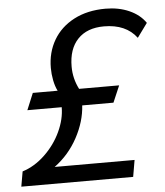

<svg xmlns="http://www.w3.org/2000/svg" viewBox="-51 -756 691 802"><g transform="rotate(-5 294.0 -355.0)"><path d="M17 -63Q68 -79 111 -120Q154 -161 178.5 -213.5Q203 -266 203 -316H59L88 -386H192Q182 -406 177 -432Q172 -458 172 -483Q172 -548 202 -599.5Q232 -651 288.5 -680.5Q345 -710 421 -710Q476 -710 520 -690.5Q564 -671 588 -636L545 -577Q500 -637 408 -637Q337 -637 298 -596Q259 -555 259 -481Q259 -431 282 -386H450L420 -316H289Q285 -249 249 -182Q213 -115 152 -70H487L475 0H6Z"/></g></svg>

Font: Niramit
Style: Italic
Weight: 400
Italic angle: -10°
Version: Version 1.000; ttfautohint (v1.6)